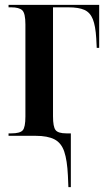

<svg xmlns="http://www.w3.org/2000/svg" viewBox="-20 -556 442 786"><path d="M258 163Q255 100 243 64.5Q231 29 203 14.5Q175 0 126 0H15V-10H26Q62 -10 73 -22.5Q84 -35 84 -79V-456Q84 -502 71 -514Q58 -526 26 -526H15V-536H386V-360H376L374 -399Q371 -450 360 -477.5Q349 -505 325.5 -515.5Q302 -526 260 -526H197V-80Q197 -37 207.5 -23.5Q218 -10 252 -10H270V210H260Z"/></svg>

Font: Noto Serif Display ExtraCondensed SemiBold
Style: Regular
Weight: 600
Width: 2
Designer: Monotype Design Team
Foundry: Monotype Imaging Inc.
Version: Version 2.009